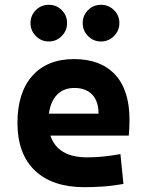

<svg xmlns="http://www.w3.org/2000/svg" viewBox="-20 -775 626 805"><path d="M334 9.8Q199.7 9.8 126.5 -59.8Q53.2 -129.4 53.2 -259.8Q53.2 -386.7 115.5 -457Q177.7 -527.3 291 -527.3Q401.9 -527.3 462.4 -462.4Q522.9 -397.5 522.9 -273.4Q522.9 -238.3 520 -206.5H191.4Q221.7 -115.2 345.7 -115.2Q380.9 -115.2 415 -118.9Q449.2 -122.6 484.9 -128.9L497.6 -3.9Q447.8 4.9 406.7 7.3Q365.7 9.8 334 9.8ZM185.1 -298.3H393.1Q393.1 -350.6 366.5 -378.4Q339.8 -406.2 292 -406.2Q247.1 -406.2 219.5 -378.2Q191.9 -350.1 185.1 -298.3ZM403.3 -601.1Q371.6 -601.1 349.1 -623.8Q326.7 -646.5 326.7 -678.2Q326.7 -710.4 349.1 -732.7Q371.6 -754.9 403.3 -754.9Q435.1 -754.9 457.8 -732.7Q480.5 -710.4 480.5 -678.2Q480.5 -646.5 457.8 -623.8Q435.1 -601.1 403.3 -601.1ZM184.6 -601.1Q152.8 -601.1 130.4 -623.8Q107.9 -646.5 107.9 -678.2Q107.9 -710.4 130.4 -732.7Q152.8 -754.9 184.6 -754.9Q216.3 -754.9 238.8 -732.7Q261.2 -710.4 261.2 -678.2Q261.2 -646.5 238.8 -623.8Q216.3 -601.1 184.6 -601.1Z"/></svg>

Font: Cascadia Mono PL
Style: Bold
Weight: 700
Monospace: yes
Designer: Aaron Bell
Foundry: Saja Typeworks
Version: Version 2404.023; ttfautohint (v1.8.4)